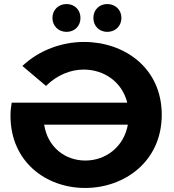

<svg xmlns="http://www.w3.org/2000/svg" viewBox="-20 -920 861 952"><path d="M310 -762C349 -762 379 -790 379 -831C379 -872 349 -900 310 -900C271 -900 240 -872 240 -831C240 -790 271 -762 310 -762ZM512 -762C551 -762 582 -790 582 -831C582 -872 551 -900 512 -900C473 -900 443 -872 443 -831C443 -790 473 -762 512 -762ZM397 -712C289 -712 176 -673 91 -593L208 -494C264 -549 331 -575 395 -575C495 -575 585 -515 611 -411H38C34 -389 32 -368 32 -346C32 -118 208 12 402 12C598 12 782 -120 782 -351C782 -584 596 -712 397 -712ZM403 -124C303 -124 216 -190 199 -302H614C594 -191 504 -124 403 -124Z"/></svg>

Font: Talent SemiBold
Style: Bold
Weight: 700
Designer: Mike Powis
Version: Version 1.001;hotconv 1.0.109;makeotfexe 2.5.65596